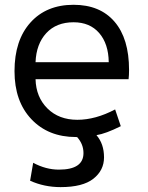

<svg xmlns="http://www.w3.org/2000/svg" viewBox="-20 -555 611 794"><path d="M378.9 3.9Q410.2 40 410.2 95.7Q410.2 149.4 366.2 184.1Q322.3 218.8 230.5 218.8Q163.1 218.8 104.5 192.4L117.2 118.2Q169.9 146.5 223.6 146.5Q325.2 146.5 325.2 78.1Q325.2 41 298.8 11.7H293.9Q179.7 11.7 109.9 -62Q40 -135.7 40 -260.7Q40 -388.7 106 -461.9Q171.9 -535.2 284.2 -535.2Q393.6 -535.2 453.6 -465.3Q513.7 -395.5 513.7 -265.6Q513.7 -243.2 511.7 -227.5H127Q128.9 -153.3 176.3 -106.4Q223.6 -59.6 299.8 -59.6Q375 -59.6 456.1 -102.5L479.5 -33.2Q417 -2 378.9 3.9ZM127 -297.9H429.7Q428.7 -374 390.1 -418.5Q351.6 -462.9 284.2 -462.9Q212.9 -462.9 171.4 -418Q129.9 -373 127 -297.9Z"/></svg>

Font: Gen Shin Gothic Regular
Style: Regular
Weight: 400
Designer: [Source Han Sans]
Ryoko NISHIZUKA  (kana & ideographs); Paul D. Hunt (Latin, Greek & Cyrillic); Wenlong ZHANG  (bopomofo
Version: Version 1.002.20150607